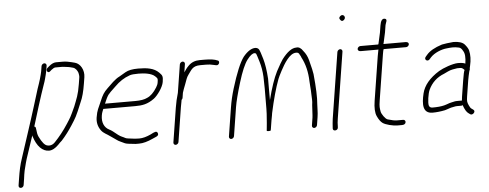

<svg xmlns="http://www.w3.org/2000/svg" viewBox="-53 -815 2878 1131"><g transform="rotate(-5 1385.5 -249.5)"><path d="M211.6 -529 206.8 -499C205.9 -493 204.3 -486.2 202.1 -478.5C196.5 -459.1 194.3 -447.2 186.9 -427C171.3 -384.1 164.5 -354.5 146.2 -298.7C126.4 -238.1 118.3 -207.6 100.5 -156C87.9 -119.2 63.2 -40.6 50.5 -3.1C35 42.3 29.2 72.9 21.3 123L15.5 160C14.1 168.8 19.6 175 28.1 175C36.5 175 44.1 168.8 45.5 160L51.3 123C54 105.8 54.9 91.2 58.8 75.5C67.2 42.5 71.9 20.1 86 -20C100 -59.5 109.3 -92.4 122.1 -128C121.9 -126.7 121.9 -125 122.3 -123C142 -60.3 173.9 -29 212.6 -29C230.2 -29 248.8 -38.7 268.4 -58C276.2 -66.7 284.3 -74.3 292 -81C315.2 -106.5 336.6 -134.6 356.4 -165.5C384.4 -209.2 387.6 -212.2 422.2 -297C434.4 -323 444.1 -359 451.3 -405L457.2 -442C463.7 -483.2 441.6 -523.1 409.4 -531.5L390.2 -536.5C373.9 -540.7 355.4 -544 339.8 -544H299C286 -544 271.9 -537.7 256.8 -525L247.5 -517C230.8 -505 244.4 -481 258.1 -493L268.3 -502C278.1 -510 286.2 -514 292.6 -514H333.8C342.3 -514 352.1 -511.1 362.6 -510.5C373.3 -509.9 386 -505.5 394.9 -503.5C409 -500.4 420 -485.2 424.8 -471L427.2 -457.5C428 -452.5 428.1 -447.3 427.2 -442L421.3 -405C411.1 -340 399.2 -318.2 382.8 -275C353.7 -210.9 354.5 -214.5 331.5 -178.4C305.7 -138.1 277.8 -103.7 250.3 -75C240.1 -64.3 228.8 -59 216.5 -59C212.8 -59 209.4 -59.3 206.3 -60C189.5 -63.1 174.7 -82 157.6 -116.7C152.7 -126.4 149.2 -142.9 147.1 -166C146.8 -172.7 143.8 -176.7 138 -178C149.9 -219 196.8 -369 213.3 -414.2C219.3 -430.7 223.3 -443.2 225.3 -451.5C228.8 -466.2 234.5 -484.1 236.8 -499L241.6 -529C242.8 -536.9 236.9 -544 229 -544C221 -544 212.8 -536.9 211.6 -529Z M564.7 -276C572.7 -294 579 -310.8 589.2 -325.8C594.1 -333 609.4 -348.4 634.9 -372C661.2 -398.4 689.8 -417.8 725.1 -430C734.7 -433.3 751.8 -435 776.3 -435C808.3 -435 853.5 -430.6 874.3 -409.5C887 -396.5 888.4 -397.7 884.6 -374C883.1 -364 879.2 -354.3 873 -345C855 -315.5 835.3 -296.5 814 -288C798.7 -280 774 -276 744.7 -276ZM552 -246H740C782.5 -246 813.9 -250.8 853.6 -279.7C874.6 -295 909.5 -341.8 914.6 -373.7C919.9 -407.2 917 -412.1 898.6 -430.5C870.5 -458.5 829.9 -465 777 -465C743.5 -465 718.3 -460 701.4 -450.1C688.8 -442.7 676.4 -435.4 663.8 -428.2C636.6 -415.3 608.5 -385.2 588.5 -366C565.2 -343.7 556.3 -329.4 540.5 -291.5C524.1 -252.3 515.6 -243.6 508.5 -199C504 -170.4 510.2 -144.5 527.1 -121.5C540.5 -103.2 560.6 -96.2 577.2 -83.5C590.4 -73.4 603.5 -66.4 615.3 -57.1C625.4 -48.6 648.6 -40.4 660.5 -33.8C666.7 -30.3 687.9 -27.1 724 -24H745.2C767.9 -24 795 -31.3 826.7 -46L849.3 -56C859.5 -60.8 863 -67.6 859.5 -76.5C853.7 -91.4 840.6 -84.5 816.8 -72C790.9 -60 768.2 -54 748.7 -54C723.4 -54 700.7 -57.9 682.5 -60C665.2 -62 665.8 -66.1 646.4 -73.9C634.9 -78.5 619.4 -90.3 596.3 -109.5C589.8 -114.5 583.1 -118.7 576.3 -122C546.9 -136.4 533.6 -168.2 539.9 -207.5C542.9 -226.7 547.5 -233.5 552 -246Z M1024.1 -468 997.8 -302C989.4 -274 982.9 -245.3 978.2 -216L946.1 -13C944.8 -5.1 950.8 2 958.7 2C966.6 2 974.8 -5.1 976.1 -13L1008.2 -216C1010.2 -228.7 1012.5 -240.7 1014.9 -252L1016 -259C1019.8 -261.7 1022 -265.3 1022.8 -270L1027.5 -300C1031 -311.7 1037 -328 1045.3 -349C1054.9 -373.3 1057.2 -387.2 1070 -404C1089.7 -430 1097.4 -453 1143.7 -453H1178.2C1193.8 -453 1208.1 -451.3 1220.9 -447.8C1233.7 -444.3 1241.9 -443.3 1245.5 -445C1258.2 -450.9 1259.5 -469.8 1246.8 -472C1230.8 -479.3 1205.8 -483 1171.7 -483H1142.5C1115.7 -483 1093.4 -474.2 1075.8 -456.5C1060.7 -441.4 1057.5 -434.7 1046.4 -419L1054.1 -468C1055.4 -475.9 1049.4 -483 1041.5 -483C1033.6 -483 1025.4 -475.9 1024.1 -468Z M1780.3 -26C1788.2 -26 1796.4 -33.1 1797.7 -41L1805.1 -88C1810.1 -119.1 1807.9 -138.2 1810 -163C1813.8 -202.6 1811.7 -262.3 1803.7 -342.2C1802.5 -354.4 1796 -382.6 1784.3 -427C1778.7 -448.3 1769.2 -467 1755.7 -483C1743.9 -501.4 1731.1 -509.4 1715.5 -507C1689.7 -507 1661.3 -486.5 1630.3 -445.5C1623.9 -437.1 1610.9 -414.6 1591.1 -378C1571.4 -339.2 1552.5 -283.8 1534.4 -212C1533.7 -227.9 1534.8 -322.5 1534.5 -339C1531.5 -386.6 1525.5 -426 1516.5 -457.2C1507.5 -488.4 1500.9 -507.5 1496.7 -514.5C1492.5 -521.5 1485.3 -525.3 1475.3 -526C1452.4 -526 1428.3 -510.7 1403 -480C1380.1 -449.1 1354.8 -388.3 1327.1 -297.5C1316 -261.2 1307.6 -225 1301.9 -189L1275 -19C1273.8 -11.1 1279.7 -4 1287.6 -4C1295.6 -4 1303.8 -11.1 1305 -19L1331.9 -189C1336.9 -220.3 1349 -267.7 1368.3 -331.1C1387.6 -394.5 1406.2 -438 1424 -461.5C1441.8 -485 1456.8 -496.3 1469 -495.5C1473.2 -495.2 1476 -493.5 1477.7 -490.5C1479.3 -487.5 1484.5 -471.9 1493 -443.7C1501.6 -415.5 1506.8 -385.3 1508.4 -353.1C1510.1 -320.9 1510.4 -257.9 1509.2 -164C1508.9 -142 1508 -123.8 1506.5 -109.3C1504.2 -87.4 1504.4 -68.2 1501.5 -50C1501.2 -44.7 1500.7 -39.7 1499.9 -35C1499.5 -32.3 1503.3 -31 1511.3 -31C1519.3 -31 1523.5 -32.3 1523.9 -35L1524.1 -36H1523.3C1523.9 -36.7 1524.3 -37.3 1524.4 -38L1533 -92C1534.1 -99.3 1535.9 -109 1538.4 -121L1540.6 -135C1557.7 -214.3 1575.9 -280 1595.4 -332C1598.6 -340.7 1606.1 -356.1 1617.8 -378.3C1638.5 -417.5 1673.2 -477 1711.5 -477C1723.6 -477 1728.2 -474.2 1733.2 -462C1736.3 -458 1738.9 -452.7 1741 -446C1762.7 -405.7 1774.4 -357.7 1776 -302C1776.8 -274.8 1780.1 -257.8 1780.5 -226.5C1780.9 -196.6 1784 -188.3 1779.7 -161L1776.4 -102C1776.2 -96.7 1775.8 -92 1775.1 -88L1767.7 -41C1766.4 -33.1 1772.4 -26 1780.3 -26Z M1955 -460 1893.3 -70C1891.9 -61.3 1890.9 -52.4 1890.3 -43.2L1888.2 -13C1888.4 6.1 1919 1.7 1918.9 -17L1919.4 -27C1919 -37 1920.3 -51.3 1923.3 -70L1985 -460C1986.3 -467.9 1980.3 -475 1972.4 -475C1964.5 -475 1956.3 -467.9 1955 -460ZM1991 -669.7C1982.7 -662.6 1981.3 -655.7 1987 -649C1993.3 -638.3 2000.9 -636.8 2009.7 -644.5C2027.3 -659.7 2007.7 -684.2 1991 -669.7Z M2319.1 -13C2320.3 -20.9 2314.4 -28 2306.4 -28H2295.4H2268C2257 -28 2239.4 -31.5 2215.3 -38.6C2201.2 -42.7 2180 -74.5 2178 -88.3C2174.7 -110.5 2172.3 -115.6 2178.4 -154L2221.2 -424C2223.6 -439.3 2225.8 -449 2227.7 -453H2360.7C2368.7 -453 2376.9 -460.1 2378.1 -468C2379.4 -475.9 2373.4 -483 2360.7 -483H2228.7C2229.5 -483.7 2230 -484.7 2230.2 -486L2244.5 -551L2251.2 -593C2253.2 -605.5 2269.4 -627.5 2249.2 -631C2234.9 -633.4 2225.6 -620.8 2221.2 -593L2214.5 -551L2200.5 -488C2200.1 -485.3 2199.5 -483.7 2198.7 -483H2092.7C2084.8 -483 2076.6 -475.9 2075.4 -468C2074.1 -460.1 2080.1 -453 2092.7 -453H2197.7C2197 -452.3 2196.5 -451.5 2196.4 -450.5L2189.7 -415L2148.4 -154C2142.1 -114 2143.5 -83.8 2152.7 -63.5C2162 -43.1 2172.2 -28.9 2183.5 -20.8C2200 -8.8 2242.9 2 2270.4 2H2296.4C2308.6 2 2317.4 -2.6 2319.1 -13Z M2482.7 -55C2504.7 -55 2530.8 -57.7 2556.2 -63L2572.2 -68C2583.6 -71.7 2591.8 -75.5 2603.6 -77C2613.2 -78.2 2617.7 -81 2629.1 -81H2654.1C2656.7 -81 2659.5 -82 2662.5 -84C2671.7 -57.2 2682 -40.2 2693.5 -33L2703.3 -26C2716 -17.6 2739.9 -40.5 2722.5 -52L2712.6 -59C2708.3 -61.7 2704 -67.8 2699.5 -77.5C2690.5 -97 2688.5 -102.8 2693.3 -133L2708.2 -227C2710.5 -241.9 2715.7 -264 2718.5 -276.5C2720.7 -286.1 2724.8 -288 2723.3 -297C2724.7 -301.7 2725.7 -306.3 2726.5 -311C2734.4 -344.5 2735.1 -374.5 2728.7 -401C2726.3 -411 2719.1 -423.2 2707 -437.5C2695 -451.8 2670.9 -459 2640.5 -459C2612.1 -456.5 2589.2 -453.5 2572.3 -450C2528.4 -436.1 2497.6 -418.4 2479.9 -397L2471.3 -387C2456.8 -371 2479.4 -354 2492.6 -370L2501.2 -380C2524.3 -405.4 2566.9 -422.3 2597.9 -425C2622.2 -427.6 2641.5 -430.1 2670.1 -423.5C2679.1 -421.9 2686.9 -414.4 2693.7 -401C2703.5 -386.6 2705.5 -361.6 2699.9 -326C2691.3 -330.7 2676.8 -333 2656.5 -333C2626 -333 2566.3 -310.8 2542.2 -295.9C2484.9 -260.4 2450.7 -219.5 2439.4 -173C2424.2 -109.9 2423.5 -55 2482.7 -55ZM2678.2 -227 2663.3 -133C2662 -125 2661.2 -117.7 2660.8 -111H2635.1C2626.9 -111 2620.6 -110.5 2616.7 -109.5C2599.2 -104.7 2594.4 -106.1 2571.2 -97L2555.2 -92C2535.9 -87.1 2512.4 -85 2485.5 -85C2474.2 -85 2467 -89.3 2464.1 -98C2458.6 -113.8 2466.9 -169.3 2476.7 -190.5C2495.9 -232 2527 -261 2570 -277.5C2576.5 -280.5 2584.5 -284.3 2594.1 -289C2613 -298.1 2629.4 -299.5 2649.4 -303H2669.2C2676.5 -303 2684.1 -298.3 2692 -289C2688.5 -283.7 2683.9 -263 2678.2 -227Z"/></g></svg>

Font: MewTooHand
Style: CondIta
Weight: 400
Designer: Mew Too, Robert Jablonski
Version: Version 0.77